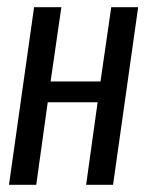

<svg xmlns="http://www.w3.org/2000/svg" viewBox="-20 -515 409 535"><path d="M5 0 75 -495H151L121 -288H260L290 -495H365L295 0H220L252 -230H113L81 0Z"/></svg>

Font: Alumni Sans Medium
Style: Italic
Weight: 500
Italic angle: -8°
Designer: Robert E. Leuschke
Foundry: Robert E. Leuschke
Version: Version 1.016